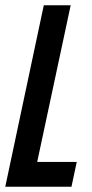

<svg xmlns="http://www.w3.org/2000/svg" viewBox="-21 -708 348 728"><path d="M-1 0 145 -688H247L120 -94H270L250 0Z"/></svg>

Font: Saira ExtraCondensed SemiBold
Style: Italic
Weight: 600
Width: 2
Italic angle: -12°
Designer: Hector Gatti with collaboration of the Omnibus-Type team
Foundry: Omnibus-Type
Version: Version 1.101